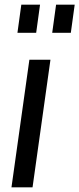

<svg xmlns="http://www.w3.org/2000/svg" viewBox="-20 -800 339 820"><path d="M29 0H119L195.5 -545H105.5ZM54.5 -660H134.5L151 -780H71ZM203 -660H282.5L299 -780H219.5Z"/></svg>

Font: Mohave Medium
Style: Italic
Weight: 500
Italic angle: -8°
Designer: Gumpita Rahayu
Foundry: Tokotype
Version: Version 2.002; ttfautohint (v1.8.3)